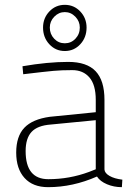

<svg xmlns="http://www.w3.org/2000/svg" viewBox="-20 -765 534 794"><path d="M47 0ZM47 -134Q47 -201 80.5 -236.5Q114 -272 186 -282L376 -301V-352Q376 -414 350 -444.5Q324 -475 279 -475Q235 -475 201.5 -472Q168 -469 76 -458L73 -491Q177 -509 262 -509Q339 -509 375.5 -470.5Q412 -432 412 -352V-64Q413 -49 433 -37.5Q453 -26 486 -22L484 9Q451 9 422.5 -3Q394 -15 381 -35Q281 9 179 9Q116 9 81.5 -29Q47 -67 47 -134ZM348 -54 376 -65V-268L190 -250Q135 -246 110.5 -219.5Q86 -193 86 -140Q86 -24 180 -24Q267 -24 348 -54ZM158 -651Q158 -690 184 -717.5Q210 -745 248 -745Q286 -745 312 -717.5Q338 -690 338 -651Q338 -610 312 -582Q286 -554 248 -554Q210 -554 184 -582Q158 -610 158 -651ZM310 -651Q310 -677 291.5 -696Q273 -715 248 -715Q223 -715 204.5 -696Q186 -677 186 -651Q186 -624 204 -605Q222 -586 248 -586Q274 -586 292 -605Q310 -624 310 -651Z"/></svg>

Font: Cairo ExtraLight
Style: Regular
Weight: 250
Designer: Mohamed Gaber, the designers of Titillium
Foundry: Kief Type Foundry
Version: Version 2.009; ttfautohint (v1.5.33-1714) -l 8 -r 50 -G 200 